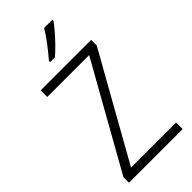

<svg xmlns="http://www.w3.org/2000/svg" viewBox="-291 -1010 1073 1073"><g transform="rotate(-45 245.0 -473.5)"><path d="M457 0H33V-44L380 -662H49V-714H448V-670L101 -52H457ZM375 -939Q360 -918 336 -890Q312 -862 285 -834.5Q258 -807 235 -788H198V-798Q227 -831 258 -872Q289 -913 309 -947H375Z"/></g></svg>

Font: Noto Sans Sinhala SemiCondensed Light
Style: Regular
Weight: 300
Width: 4
Designer: Jelle Bosma - Monotype Design Team
Foundry: Monotype Imaging Inc.
Version: Version 2.006; ttfautohint (v1.8.4.7-5d5b)